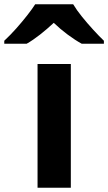

<svg xmlns="http://www.w3.org/2000/svg" viewBox="-98 -880 507 900"><path d="M78 0V-580H234V0ZM-78 -675V-689Q-49 -716 -21.5 -747Q6 -778 29.5 -808Q53 -838 67 -860H245Q261 -833 286.5 -801.5Q312 -770 339.5 -740Q367 -710 389 -689V-675H285Q254 -692 219 -718Q184 -744 154 -773Q123 -744 90 -718Q57 -692 27 -675Z"/></svg>

Font: Menbere
Style: Regular
Weight: 400
Designer: Aleme Tadesse
Foundry: Sorkin Type Co
Version: Version 1.000